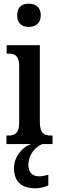

<svg xmlns="http://www.w3.org/2000/svg" viewBox="-20 -781 319 1041"><path d="M136 -635C172 -635 201 -654 201 -698C201 -743 172 -761 136 -761C99 -761 73 -743 73 -698C73 -654 99 -635 136 -635ZM15 0H151C102 14 56 68 56 130C56 206 98 240 174 240C191 240 224 234 242 224V167C222 172 205 175 191 175C159 175 134 156 134 115C134 52 176 13 210 0H265V-46H256C220 -46 196 -59 196 -119V-536H16V-490H28C62 -490 84 -477 84 -421V-117C84 -58 60 -46 24 -46H15Z"/></svg>

Font: Noto Serif Armenian ExtraCondensed SemiBold
Style: Regular
Weight: 600
Width: 2
Designer: Monotype Design Team
Foundry: Monotype Imaging Inc.
Version: Version 2.008